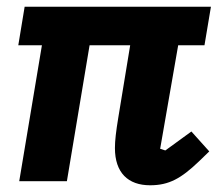

<svg xmlns="http://www.w3.org/2000/svg" viewBox="-20 -536 644 568"><path d="M36.9 0H177.9L245 -402H365.1L329.9 -187.9C323.2 -147 320 -120 320 -98C320 -24.9 359 12.1 424 12.1C480.1 12.1 516 -8.2 568.9 -58.9L599.1 -88.1L546.2 -147L469.1 -90.9L453.8 -95.9L507.1 -402H584.9L604 -516H52.9L34.1 -402H104Z"/></svg>

Font: Margiela Mono Italic Bold It
Style: Regular
Weight: 700
Designer: Mike Abbink, Paul van der Laan, Pieter van Rosmalen
Foundry: Bold Monday
Version: Version 2.003 2021